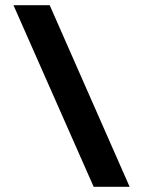

<svg xmlns="http://www.w3.org/2000/svg" viewBox="-20 -722 568 742"><path d="M342 0 32 -702H172L481 0Z"/></svg>

Font: Panefresco 999wt
Style: Regular
Weight: 900
Version: Version 1.001